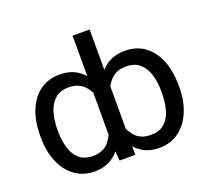

<svg xmlns="http://www.w3.org/2000/svg" viewBox="-125 -883 1136 1047"><g transform="rotate(-20 443.0 -359.5)"><path d="M844.7 -275.4V-265.6Q844.7 -185.5 818.6 -123.3Q792.5 -61 744.4 -25.6Q696.3 9.8 629.4 9.8Q582.5 9.8 546.4 -8.1Q510.3 -25.9 484.1 -60.1Q458 -94.2 442.4 -143.6Q426.8 -192.9 420.9 -255.9V-286.6Q428.7 -370.6 454.1 -430.2Q479.5 -489.7 523.9 -521.2Q568.4 -552.7 632.3 -552.7Q698.7 -552.7 746.1 -518.3Q793.5 -483.9 819.1 -421.6Q844.7 -359.4 844.7 -275.4ZM744.6 -265.6V-275.4Q745.1 -330.1 731.7 -374Q718.3 -418 688.7 -444.1Q659.2 -470.2 609.9 -470.2Q546.9 -470.2 513.2 -428.2Q479.5 -386.2 468.3 -326.2V-216.8Q482.9 -156.2 515.6 -114.5Q548.3 -72.8 611.8 -72.8Q660.6 -72.8 689.7 -98.4Q718.8 -124 731.7 -167.7Q744.6 -211.4 744.6 -265.6ZM393.6 -103V-727.5H492.7V0H401.4ZM41 -265.6V-275.4Q41 -359.4 66.7 -421.6Q92.3 -483.9 139.9 -518.3Q187.5 -552.7 253.9 -552.7Q317.9 -552.7 362.1 -521.2Q406.2 -489.7 431.6 -430.2Q457 -370.6 463.9 -286.6V-255.9Q459 -192.9 443.4 -143.6Q427.7 -94.2 401.6 -60.1Q375.5 -25.9 339.1 -8.1Q302.7 9.8 255.9 9.8Q189.5 9.8 141.1 -25.6Q92.8 -61 66.9 -123.3Q41 -185.5 41 -265.6ZM140.6 -275.4V-265.6Q140.6 -211.4 153.8 -167.7Q167 -124 196.3 -98.4Q225.6 -72.8 274.4 -72.8Q337.9 -72.8 370.1 -114.5Q402.3 -156.2 416.5 -216.8V-326.2Q406.7 -386.2 372.8 -428.2Q338.9 -470.2 276.4 -470.2Q227.1 -470.2 197.3 -444.1Q167.5 -418 154.3 -374Q141.1 -330.1 140.6 -275.4Z"/></g></svg>

Font: Inter 24pt
Style: Regular
Weight: 400
Designer: Rasmus Andersson
Foundry: rsms
Version: Version 4.001;git-66647c0bb